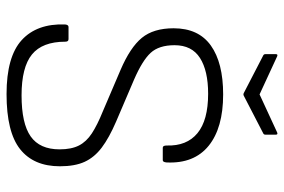

<svg xmlns="http://www.w3.org/2000/svg" viewBox="-164 -712 888 601"><g transform="rotate(90 280.5 -412.0)"><path d="M275 12Q158 12 106 -35.5Q54 -83 57 -171Q58 -182 65 -182H103Q111 -182 111 -172Q111 -100 151 -67.5Q191 -35 279 -35Q367 -35 407.5 -63.5Q448 -92 448 -154Q448 -191 436 -214.5Q424 -238 398 -255Q372 -272 330 -289L199 -345Q129 -375 99 -411.5Q69 -448 69 -511Q69 -589 123 -627.5Q177 -666 276 -666Q381 -666 437 -620.5Q493 -575 489 -489Q488 -477 482 -477H443Q436 -477 436 -489Q438 -552 397.5 -585.5Q357 -619 274 -619Q202 -619 162 -593.5Q122 -568 122 -514Q122 -465 146 -439Q170 -413 230 -387L361 -331Q412 -309 442.5 -286Q473 -263 487 -232.5Q501 -202 501 -155Q501 -73 447.5 -30.5Q394 12 275 12ZM271 -731 155 -791Q150 -793 150 -798V-831Q150 -838 157 -835L276 -780L395 -835Q402 -838 402 -831V-798Q402 -793 397 -791L281 -731Q276 -728 271 -731Z"/></g></svg>

Font: Sofia Sans Light
Style: Regular
Weight: 300
Designer: Botio Nikoltchev, Ani Petrova
Foundry: lettersoup
Version: Version 4.100; ttfautohint (v1.8.3)